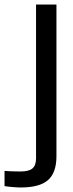

<svg xmlns="http://www.w3.org/2000/svg" viewBox="-104 -620 324 847"><path d="M-12 207Q-27.5 207 -48 205.2Q-68.5 203.5 -84 201V134Q-70.5 135 -51.2 135.8Q-32 136.5 -13.5 136.5Q23.5 136.5 39.2 123Q55 109.5 55 79V-600H145V70.5Q144.5 143 107.2 175Q70 207 -12 207Z"/></svg>

Font: Big Shoulders Text Thin Medium
Style: Regular
Weight: 500
Version: Version 2.002